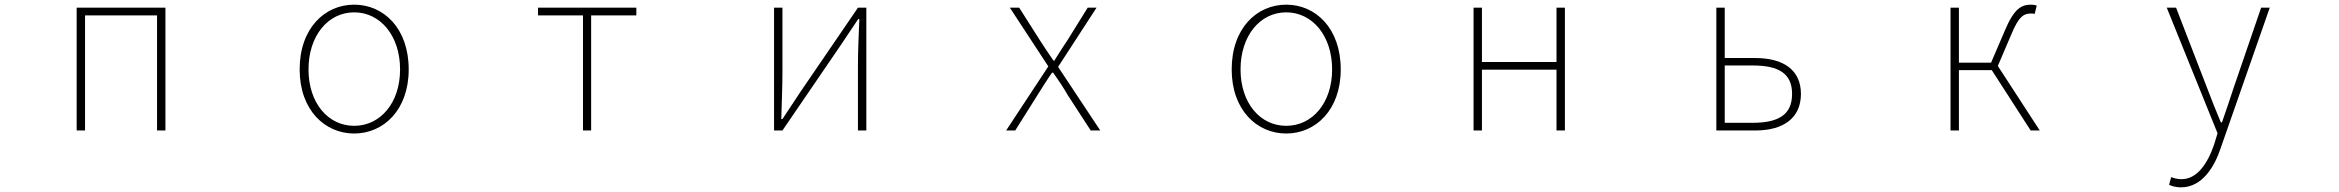

<svg xmlns="http://www.w3.org/2000/svg" viewBox="-20 -560 10040 824"><path d="M309 0H345V-494H654V0H690V-527H309Z M1500 13C1626 13 1734 -88 1734 -262C1734 -439 1626 -540 1500 -540C1374 -540 1266 -439 1266 -262C1266 -88 1374 13 1500 13ZM1500 -20C1388 -20 1304 -118 1304 -262C1304 -407 1388 -507 1500 -507C1612 -507 1697 -407 1697 -262C1697 -118 1612 -20 1500 -20Z M2482 0H2517V-494H2711V-527H2289V-494H2482Z M3302 0H3338L3586 -363C3608 -396 3641 -445 3663 -478H3668C3665 -407 3662 -336 3662 -277V0H3698V-527H3662L3414 -164C3392 -131 3360 -82 3338 -49H3333C3335 -120 3338 -191 3338 -249V-527H3302Z M4298 0H4337L4432 -151C4453 -184 4473 -217 4495 -248H4500C4522 -217 4544 -184 4563 -151L4661 0H4702L4521 -273L4686 -527H4648L4561 -387C4541 -358 4524 -330 4505 -300H4501C4481 -330 4461 -358 4443 -387L4354 -527H4314L4479 -275Z M5500 13C5626 13 5734 -88 5734 -262C5734 -439 5626 -540 5500 -540C5374 -540 5266 -439 5266 -262C5266 -88 5374 13 5500 13ZM5500 -20C5388 -20 5304 -118 5304 -262C5304 -407 5388 -507 5500 -507C5612 -507 5697 -407 5697 -262C5697 -118 5612 -20 5500 -20Z M6304 0H6340V-261H6660V0H6696V-527H6660V-294H6340V-527H6304Z M7346 0H7513C7636 0 7709 -55 7709 -157C7709 -258 7636 -311 7513 -311H7382V-527H7346ZM7382 -33V-279H7502C7616 -279 7671 -243 7671 -157C7671 -70 7616 -33 7502 -33Z M8351 0H8387V-259H8528L8695 0H8734L8554 -277L8613 -415C8645 -492 8667 -502 8696 -502C8704 -502 8706 -502 8712 -500L8721 -536C8717 -538 8707 -540 8698 -540C8656 -540 8624 -525 8583 -426L8525 -291H8387V-527H8351Z M9340 244C9431 244 9484 156 9511 74L9721 -527H9684L9566 -183C9551 -138 9533 -82 9516 -35H9511C9491 -82 9469 -138 9452 -183L9319 -527H9279L9497 12L9482 61C9453 145 9408 209 9342 209C9326 209 9309 205 9298 200L9289 233C9302 240 9322 244 9340 244Z"/></svg>

Font: Harano Aji Gothic K1 ExtraLight
Style: Regular
Weight: 250
Foundry: Masamichi Hosoda
Version: HaranoAjiGothicK1-ExtraLight version 20230610;ttx 4.39.4